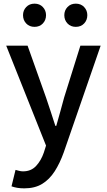

<svg xmlns="http://www.w3.org/2000/svg" viewBox="-20 -801 584 1051"><path d="M113 230Q91 230 74 227Q57 224 43 219L65 129Q73 131 84 134Q95 137 106 137Q150 137 177.5 107.5Q205 78 220 34L232 -4L14 -551H131L232 -267Q245 -230 257.5 -190.5Q270 -151 283 -112H288Q299 -150 310 -190Q321 -230 331 -267L420 -551H531L329 33Q308 92 279.5 136.5Q251 181 211 205.5Q171 230 113 230ZM169 -654Q141 -654 123.5 -672.5Q106 -691 106 -718Q106 -744 123.5 -762.5Q141 -781 169 -781Q197 -781 214.5 -762.5Q232 -744 232 -718Q232 -691 214.5 -672.5Q197 -654 169 -654ZM395 -654Q367 -654 349.5 -672.5Q332 -691 332 -718Q332 -744 349.5 -762.5Q367 -781 395 -781Q423 -781 440.5 -762.5Q458 -744 458 -718Q458 -691 440.5 -672.5Q423 -654 395 -654Z"/></svg>

Font: Source Han Sans SC Medium
Style: Regular
Weight: 500
Designer: Ryoko NISHIZUKA 西塚涼子 (kana, bopomofo & ideographs); Paul D. Hunt (Latin, Greek & Cyrillic); Sandoll Communications 산돌커뮤니
Foundry: Adobe
Version: Version 2.004;hotconv 1.0.118;makeotfexe 2.5.65603